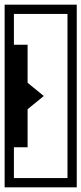

<svg xmlns="http://www.w3.org/2000/svg" viewBox="-40 -707 351 828"><path d="M149 -293Q149 -293 149 -293Q149 -293 149 -293Q149 -293 138.5 -284.5Q128 -276 114 -264.5Q100 -253 89.5 -244.5Q79 -236 79 -236V-186H60H39Q39 -186 39 -207.5Q39 -229 39 -261Q39 -293 39 -325Q39 -357 39 -378.5Q39 -400 39 -400H60H79V-350Q79 -350 89.5 -341.5Q100 -333 114 -321.5Q128 -310 138.5 -301.5Q149 -293 149 -293Q149 -293 149 -293Q149 -293 149 -293ZM291 -258H251Q251 -258 251 -258Q251 -258 251 -258Q251 -258 251 -258Q251 -258 251 -258Q251 -258 251 -260.2Q251 -262.5 251 -272.8Q251 -283 251 -306.8Q251 -330.5 251 -373.2Q251 -416 251 -483Q251 -550 251 -647Q251 -647 251 -647Q251 -647 251 -647Q251 -647 232 -647Q213 -647 188 -647Q163 -647 144 -647Q125 -647 125 -647Q125 -647 125 -657Q125 -667 125 -677Q125 -687 125 -687Q125 -687 125 -687Q125 -687 125 -687Q125 -687 125 -687Q127 -687 144.2 -687Q161.5 -687 186 -687Q210.5 -687 234.5 -687Q258.5 -687 274.8 -687Q291 -687 291 -687Q291 -687 291 -687Q291 -687 291 -687Q291 -687 291 -687Q291 -687 291 -687Q291 -669.5 291 -635.8Q291 -602 291 -559.5Q291 -517 291 -471.5Q291 -426 291 -383.5Q291 -341 291 -308Q291 -275 291 -258ZM-20 -258Q-20 -275 -20 -312.8Q-20 -350.5 -20 -399Q-20 -447.5 -20 -498Q-20 -548.5 -20 -591.2Q-20 -634 -20 -660.5Q-20 -687 -20 -687Q-20 -687 -20 -687Q-20 -687 -20 -687Q-20 -687 -20 -687Q-20 -687 -20 -687Q-20 -687 -4.8 -687Q10.5 -687 33.2 -687Q56 -687 79 -687Q102 -687 118.2 -687Q134.5 -687 136 -687Q136 -687 136 -687Q136 -687 136 -687Q136 -687 136 -687Q136 -687 136 -677Q136 -667 136 -657Q136 -647 136 -647Q136 -647 118.5 -647Q101 -647 78 -647Q55 -647 37.5 -647Q20 -647 20 -647Q20 -647 20 -647Q20 -647 20 -647Q20 -611 20 -585.5Q20 -560 20 -543.8Q20 -527.5 20 -518.2Q20 -509 20 -504.5Q20 -500 20 -499Q20 -498 20 -498Q20 -498 20 -498Q20 -498 20 -498Q20 -498 20 -498Q20 -498 20 -477.5Q20 -457 20 -425.2Q20 -393.5 20 -359.5Q20 -325.5 20 -297.8Q20 -270 20 -258ZM79 -514Q79 -514 79 -514Q79 -514 79 -514Q79 -459 79 -412.2Q79 -365.5 79 -331Q79 -296.5 79 -277.2Q79 -258 79 -258H-6L-7 -514Q-7 -514 6 -514Q19 -514 36 -514Q53 -514 66 -514Q79 -514 79 -514ZM-20 -328H20Q20 -316 20 -288.2Q20 -260.5 20 -226.5Q20 -192.5 20 -160.8Q20 -129 20 -108.5Q20 -88 20 -88Q20 -88 20 -88Q20 -88 20 -88Q20 -88 20 -88Q20 -88 20 -87Q20 -86 20 -81.5Q20 -77 20 -67.8Q20 -58.5 20 -42.2Q20 -26 20 -0.8Q20 24.5 20 61Q20 61 20 61Q20 61 20 61Q20 61 37.5 61Q55 61 78 61Q101 61 118.5 61Q136 61 136 61Q136 61 136 71Q136 81 136 91Q136 101 136 101Q136 101 136 101Q136 101 136 101Q136 101 136 101Q134.5 101 118.2 101Q102 101 79 101Q56 101 33.2 101Q10.5 101 -4.8 101Q-20 101 -20 101Q-20 101 -20 101Q-20 101 -20 101Q-20 101 -20 101Q-20 101 -20 101Q-20 101 -20 74.5Q-20 48 -20 5.2Q-20 -37.5 -20 -88Q-20 -138.5 -20 -187Q-20 -235.5 -20 -273.2Q-20 -311 -20 -328ZM79 -72Q79 -72 66 -72Q53 -72 36 -72Q19 -72 6 -72Q-7 -72 -7 -72L-6 -328H79Q79 -328 79 -308.8Q79 -289.5 79 -255Q79 -220.5 79 -173.8Q79 -127 79 -72Q79 -72 79 -72Q79 -72 79 -72ZM291 -328Q291 -311 291 -278Q291 -245 291 -202.5Q291 -160 291 -114.5Q291 -69 291 -26.5Q291 16 291 49.5Q291 83 291 101Q291 101 291 101Q291 101 291 101Q291 101 291 101Q291 101 291 101Q291 101 274.8 101Q258.5 101 234.5 101Q210.5 101 186 101Q161.5 101 144.2 101Q127 101 125 101Q125 101 125 101Q125 101 125 101Q125 101 125 101Q125 101 125 91Q125 81 125 71Q125 61 125 61Q125 61 144 61Q163 61 188 61Q213 61 232 61Q251 61 251 61Q251 61 251 61Q251 61 251 61Q251 -36.5 251 -103.2Q251 -170 251 -212.8Q251 -255.5 251 -279.2Q251 -303 251 -313.2Q251 -323.5 251 -325.8Q251 -328 251 -328Q251 -328 251 -328Q251 -328 251 -328Q251 -328 251 -328Q251 -328 251 -328Z"/></svg>

Font: Honk
Style: Regular
Weight: 400
Designer: Noopur Datye & Yesha Goshar
Foundry: Ek Type
Version: Version 1.000